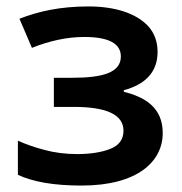

<svg xmlns="http://www.w3.org/2000/svg" viewBox="-20 -572 570 602"><path d="M257.8 -551.8C168.5 -551.8 101.1 -536.6 41 -513.2L80.1 -421.9C133.3 -443.4 189.5 -456.1 244.1 -456.1C320.8 -456.1 358.9 -435.5 358.9 -395C358.9 -344.2 302.2 -328.1 205.1 -328.1H148.9V-236.8H211.9C315.4 -236.8 367.2 -211.9 367.2 -162.1C367.2 -134.8 353 -115.7 325.2 -105C297.4 -94.2 262.7 -88.9 222.2 -88.9C185.5 -88.9 150.9 -93.3 118.7 -102.1C85.9 -110.8 58.6 -120.6 36.1 -130.9V-23.9C83.5 -1.5 149.9 9.8 235.8 9.8C411.1 9.8 490.2 -65.4 490.2 -154.8C490.2 -235.4 434.1 -267.6 368.2 -284.2V-289.1C432.1 -306.2 474.1 -343.3 474.1 -409.2C474.1 -440.9 464.4 -467.8 445.3 -489.3C406.2 -531.7 337.9 -551.8 257.8 -551.8Z"/></svg>

Font: Noto Reveo Sans
Style: Regular
Weight: 600
Designer: Monotype Design Team
Foundry: Monotype Imaging Inc.
Version: Version 2.007